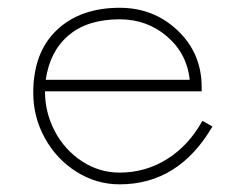

<svg xmlns="http://www.w3.org/2000/svg" viewBox="-20 -463 640 496"><path d="M65.9 -223.1Q65.9 -327.6 126.7 -385.3Q187.5 -442.9 289.1 -442.9Q377.4 -442.9 439.2 -384Q501 -325.2 501 -237.8V-227.1H96.2Q96.2 -172.4 121.6 -124Q147 -75.7 191.7 -46.4Q236.3 -17.1 289.1 -17.1Q356 -17.1 411.9 -52.2Q467.8 -87.4 502.9 -150.9L528.8 -136.2Q441.4 13.2 289.1 13.2Q229 13.2 177.5 -19.3Q126 -51.8 95.9 -106.2Q65.9 -160.6 65.9 -223.1ZM470.2 -256.8Q462.9 -324.7 411.4 -368.9Q359.9 -413.1 289.1 -413.1Q206.5 -413.1 157.7 -372.1Q108.9 -331.1 98.1 -256.8Z"/></svg>

Font: Compagnon Light
Style: Regular
Weight: 400
Designer: Juliette Duhe, Lea Pradine
Foundry: Velvetyne Type Foundry
Version: Version 1.000;PS 001.000;hotconv 1.0.88;makeotf.lib2.5.64775